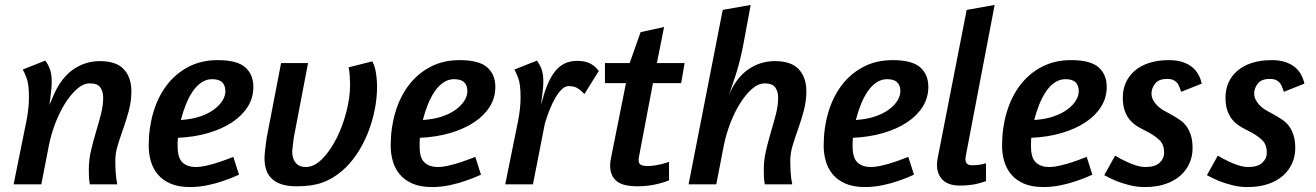

<svg xmlns="http://www.w3.org/2000/svg" viewBox="-20 -745 5318 776"><path d="M446 -96Q446 -76 447.5 -49.5Q449 -23 454 0H343Q340 -17 339.5 -31.5Q339 -46 339 -60Q339 -99 348 -137Q357 -175 368 -212Q379 -249 388 -283.5Q397 -318 397 -351Q397 -375 385.5 -391.5Q374 -408 343 -408Q316 -408 290 -384.5Q264 -361 241.5 -324.5Q219 -288 202.5 -244Q186 -200 178 -159L147 0H35L86 -252Q92 -281 94.5 -306Q97 -331 97 -351Q97 -406 87 -431Q77 -456 72 -464L163 -500Q174 -486 181.5 -466Q189 -446 189 -415Q189 -404 188.5 -398.5Q188 -393 187.5 -385Q187 -377 185 -362.5Q183 -348 180 -321L197 -361Q227 -430 275.5 -464Q324 -498 384 -498Q450 -498 480.5 -465Q511 -432 511 -376Q511 -337 501 -299Q491 -261 478.5 -226Q466 -191 456 -158.5Q446 -126 446 -96Z M860 -502Q938 -502 971 -473Q1004 -444 1004 -394Q1004 -350 981.5 -314Q959 -278 918.5 -251Q878 -224 822 -207.5Q766 -191 699 -188Q698 -179 698 -170Q698 -161 698 -153Q698 -106 718 -88Q738 -70 771 -70Q791 -70 816.5 -76Q842 -82 866 -90Q893 -99 923 -111L946 -39Q916 -25 883 -14Q855 -4 819.5 3.5Q784 11 748 11Q701 11 669 -3Q637 -17 617.5 -40.5Q598 -64 589.5 -94Q581 -124 581 -156Q581 -227 599.5 -290Q618 -353 653.5 -400Q689 -447 741 -474.5Q793 -502 860 -502ZM711 -260Q756 -263 789.5 -274.5Q823 -286 845.5 -303Q868 -320 879.5 -339Q891 -358 891 -376Q891 -399 878.5 -412Q866 -425 837 -425Q814 -425 794 -411.5Q774 -398 758.5 -375Q743 -352 731 -322Q719 -292 711 -260Z M1485 -497Q1496 -475 1500 -447.5Q1504 -420 1504 -396Q1504 -348 1494 -299Q1484 -250 1465.5 -204.5Q1447 -159 1420.5 -120Q1394 -81 1361 -53Q1323 -21 1281.5 -6.5Q1240 8 1178 8Q1115 8 1082 -19.5Q1049 -47 1049 -106Q1049 -113 1050 -124.5Q1051 -136 1052.5 -148Q1054 -160 1055.5 -171Q1057 -182 1058 -189L1116 -490H1225L1168 -192Q1167 -187 1166 -178.5Q1165 -170 1164 -161Q1163 -152 1162 -144Q1161 -136 1161 -132Q1161 -104 1175 -87Q1189 -70 1216 -70Q1250 -70 1282.5 -103Q1315 -136 1340 -185.5Q1365 -235 1380 -293.5Q1395 -352 1395 -403Q1395 -416 1393.5 -439Q1392 -462 1389 -473Z M1838 -502Q1916 -502 1949 -473Q1982 -444 1982 -394Q1982 -350 1959.5 -314Q1937 -278 1896.5 -251Q1856 -224 1800 -207.5Q1744 -191 1677 -188Q1676 -179 1676 -170Q1676 -161 1676 -153Q1676 -106 1696 -88Q1716 -70 1749 -70Q1769 -70 1794.5 -76Q1820 -82 1844 -90Q1871 -99 1901 -111L1924 -39Q1894 -25 1861 -14Q1833 -4 1797.5 3.5Q1762 11 1726 11Q1679 11 1647 -3Q1615 -17 1595.5 -40.5Q1576 -64 1567.5 -94Q1559 -124 1559 -156Q1559 -227 1577.5 -290Q1596 -353 1631.5 -400Q1667 -447 1719 -474.5Q1771 -502 1838 -502ZM1689 -260Q1734 -263 1767.5 -274.5Q1801 -286 1823.5 -303Q1846 -320 1857.5 -339Q1869 -358 1869 -376Q1869 -399 1856.5 -412Q1844 -425 1815 -425Q1792 -425 1772 -411.5Q1752 -398 1736.5 -375Q1721 -352 1709 -322Q1697 -292 1689 -260Z M2342 -365Q2329 -379 2315 -388Q2301 -397 2278 -397Q2264 -397 2250.5 -384Q2237 -371 2224.5 -349.5Q2212 -328 2201 -300.5Q2190 -273 2182 -245L2134 0H2022L2073 -252Q2079 -281 2081.5 -306Q2084 -331 2084 -351Q2084 -406 2074 -431Q2064 -456 2059 -464L2150 -500Q2161 -486 2168.5 -466Q2176 -446 2176 -415Q2176 -394 2172.5 -368.5Q2169 -343 2167 -320Q2188 -411 2222 -455Q2256 -499 2312 -499Q2346 -499 2367 -487.5Q2388 -476 2400 -458Z M2425 -490H2525L2569 -615L2664 -636L2635 -490H2747L2733 -409H2619L2563 -114Q2562 -109 2561.5 -105.5Q2561 -102 2561 -99Q2561 -85 2569 -79.5Q2577 -74 2599 -74Q2613 -74 2627.5 -76.5Q2642 -79 2655 -82Q2670 -86 2684 -91V-16Q2667 -9 2647 -4Q2630 1 2606.5 4.5Q2583 8 2557 8Q2497 8 2471.5 -13.5Q2446 -35 2446 -76Q2446 -89 2449 -104L2510 -409H2425Z M2983 -558Q2977 -528 2969.5 -498Q2962 -468 2953.5 -442Q2945 -416 2937.5 -394.5Q2930 -373 2926 -361Q2955 -430 3003.5 -464Q3052 -498 3112 -498Q3178 -498 3208.5 -465Q3239 -432 3239 -376Q3239 -337 3229 -299Q3219 -261 3206.5 -226Q3194 -191 3184 -158.5Q3174 -126 3174 -96Q3174 -76 3175.5 -49.5Q3177 -23 3182 0H3071Q3068 -17 3067.5 -30.5Q3067 -44 3067 -60Q3067 -99 3076 -137Q3085 -175 3096 -212Q3107 -249 3116 -283.5Q3125 -318 3125 -351Q3125 -375 3113.5 -391.5Q3102 -408 3071 -408Q3044 -408 3018 -384.5Q2992 -361 2969.5 -324.5Q2947 -288 2930.5 -244Q2914 -200 2906 -160L2875 0H2763L2901 -705L3014 -725Z M3588 -502Q3666 -502 3699 -473Q3732 -444 3732 -394Q3732 -350 3709.5 -314Q3687 -278 3646.5 -251Q3606 -224 3550 -207.5Q3494 -191 3427 -188Q3426 -179 3426 -170Q3426 -161 3426 -153Q3426 -106 3446 -88Q3466 -70 3499 -70Q3519 -70 3544.5 -76Q3570 -82 3594 -90Q3621 -99 3651 -111L3674 -39Q3644 -25 3611 -14Q3583 -4 3547.5 3.5Q3512 11 3476 11Q3429 11 3397 -3Q3365 -17 3345.5 -40.5Q3326 -64 3317.5 -94Q3309 -124 3309 -156Q3309 -227 3327.5 -290Q3346 -353 3381.5 -400Q3417 -447 3469 -474.5Q3521 -502 3588 -502ZM3439 -260Q3484 -263 3517.5 -274.5Q3551 -286 3573.5 -303Q3596 -320 3607.5 -339Q3619 -358 3619 -376Q3619 -399 3606.5 -412Q3594 -425 3565 -425Q3542 -425 3522 -411.5Q3502 -398 3486.5 -375Q3471 -352 3459 -322Q3447 -292 3439 -260Z M3965 -13Q3952 -8 3936 -4Q3922 0 3902.5 2.5Q3883 5 3860 5Q3813 5 3790 -18Q3767 -41 3767 -79Q3767 -93 3770 -107L3887 -705L4000 -725L3884 -118Q3883 -113 3882.5 -109.5Q3882 -106 3882 -102Q3882 -77 3909 -77Q3930 -77 3946.5 -80.5Q3963 -84 3965 -85Z M4309 -502Q4387 -502 4420 -473Q4453 -444 4453 -394Q4453 -350 4430.5 -314Q4408 -278 4367.5 -251Q4327 -224 4271 -207.5Q4215 -191 4148 -188Q4147 -179 4147 -170Q4147 -161 4147 -153Q4147 -106 4167 -88Q4187 -70 4220 -70Q4240 -70 4265.5 -76Q4291 -82 4315 -90Q4342 -99 4372 -111L4395 -39Q4365 -25 4332 -14Q4304 -4 4268.5 3.5Q4233 11 4197 11Q4150 11 4118 -3Q4086 -17 4066.5 -40.5Q4047 -64 4038.5 -94Q4030 -124 4030 -156Q4030 -227 4048.5 -290Q4067 -353 4102.5 -400Q4138 -447 4190 -474.5Q4242 -502 4309 -502ZM4160 -260Q4205 -263 4238.5 -274.5Q4272 -286 4294.5 -303Q4317 -320 4328.5 -339Q4340 -358 4340 -376Q4340 -399 4327.5 -412Q4315 -425 4286 -425Q4263 -425 4243 -411.5Q4223 -398 4207.5 -375Q4192 -352 4180 -322Q4168 -292 4160 -260Z M4705 -502Q4736 -502 4759 -494.5Q4782 -487 4798 -474Q4814 -461 4823.5 -443.5Q4833 -426 4837 -407L4754 -374Q4750 -383 4747 -392.5Q4744 -402 4738 -409.5Q4732 -417 4722.5 -421.5Q4713 -426 4697 -426Q4663 -426 4648.5 -407Q4634 -388 4634 -368Q4634 -354 4639.5 -343Q4645 -332 4653 -323Q4661 -314 4670.5 -307Q4680 -300 4688 -296L4717 -280Q4733 -271 4748.5 -260.5Q4764 -250 4775 -235Q4786 -220 4793 -198.5Q4800 -177 4800 -146Q4800 -114 4787.5 -85.5Q4775 -57 4751 -35.5Q4727 -14 4691 -1.5Q4655 11 4607 11Q4575 11 4545.5 3.5Q4516 -4 4493 -13Q4467 -24 4443 -37L4487 -116Q4508 -103 4530 -93Q4548 -84 4569.5 -77Q4591 -70 4610 -70Q4648 -70 4666.5 -87Q4685 -104 4685 -127Q4685 -161 4666.5 -178.5Q4648 -196 4624 -209L4599 -222Q4587 -228 4573 -237Q4559 -246 4546.5 -260.5Q4534 -275 4526 -297Q4518 -319 4518 -351Q4518 -383 4530 -410.5Q4542 -438 4565.5 -458.5Q4589 -479 4624 -490.5Q4659 -502 4705 -502Z M5120 -502Q5151 -502 5174 -494.5Q5197 -487 5213 -474Q5229 -461 5238.5 -443.5Q5248 -426 5252 -407L5169 -374Q5165 -383 5162 -392.5Q5159 -402 5153 -409.5Q5147 -417 5137.5 -421.5Q5128 -426 5112 -426Q5078 -426 5063.5 -407Q5049 -388 5049 -368Q5049 -354 5054.5 -343Q5060 -332 5068 -323Q5076 -314 5085.5 -307Q5095 -300 5103 -296L5132 -280Q5148 -271 5163.5 -260.5Q5179 -250 5190 -235Q5201 -220 5208 -198.5Q5215 -177 5215 -146Q5215 -114 5202.5 -85.5Q5190 -57 5166 -35.5Q5142 -14 5106 -1.5Q5070 11 5022 11Q4990 11 4960.5 3.5Q4931 -4 4908 -13Q4882 -24 4858 -37L4902 -116Q4923 -103 4945 -93Q4963 -84 4984.5 -77Q5006 -70 5025 -70Q5063 -70 5081.5 -87Q5100 -104 5100 -127Q5100 -161 5081.5 -178.5Q5063 -196 5039 -209L5014 -222Q5002 -228 4988 -237Q4974 -246 4961.5 -260.5Q4949 -275 4941 -297Q4933 -319 4933 -351Q4933 -383 4945 -410.5Q4957 -438 4980.5 -458.5Q5004 -479 5039 -490.5Q5074 -502 5120 -502Z"/></svg>

Font: Amaranth
Style: Italic
Weight: 400
Designer: Gesine Todt
Foundry: Gesine Todt
Version: Version 1.001